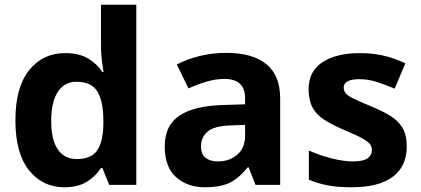

<svg xmlns="http://www.w3.org/2000/svg" viewBox="-20 -780 1774 810"><path d="M251 10Q160 10 102.5 -61.5Q45 -133 45 -272Q45 -412 103 -484Q161 -556 255 -556Q314 -556 352 -533Q390 -510 412 -476H417Q414 -492 410 -522.5Q406 -553 406 -585V-760H555V0H441L412 -71H406Q384 -37 347 -13.5Q310 10 251 10ZM303 -109Q365 -109 390 -145.5Q415 -182 416 -255V-271Q416 -351 391.5 -393Q367 -435 301 -435Q252 -435 224 -392.5Q196 -350 196 -270Q196 -190 224 -149.5Q252 -109 303 -109Z M935 -557Q1045 -557 1103.5 -509.5Q1162 -462 1162 -364V0H1058L1029 -74H1025Q990 -30 951 -10Q912 10 844 10Q771 10 723 -32.5Q675 -75 675 -163Q675 -250 736 -291.5Q797 -333 919 -337L1014 -340V-364Q1014 -407 991.5 -427Q969 -447 929 -447Q889 -447 851 -435.5Q813 -424 775 -407L726 -508Q770 -531 823.5 -544Q877 -557 935 -557ZM956 -251Q884 -249 856 -225Q828 -201 828 -162Q828 -128 848 -113.5Q868 -99 900 -99Q948 -99 981 -127.5Q1014 -156 1014 -208V-253Z M1696 -162Q1696 -79 1637.5 -34.5Q1579 10 1463 10Q1406 10 1365 2.5Q1324 -5 1283 -22V-145Q1327 -125 1378 -112Q1429 -99 1468 -99Q1512 -99 1530.5 -112Q1549 -125 1549 -146Q1549 -160 1541.5 -171Q1534 -182 1509 -196Q1484 -210 1431 -232Q1380 -254 1347 -275.5Q1314 -297 1298 -327.5Q1282 -358 1282 -404Q1282 -480 1341 -518Q1400 -556 1498 -556Q1549 -556 1595 -546Q1641 -536 1690 -513L1645 -406Q1605 -423 1569 -434.5Q1533 -446 1496 -446Q1430 -446 1430 -410Q1430 -397 1438.5 -386.5Q1447 -376 1471.5 -364Q1496 -352 1544 -332Q1591 -313 1625 -292.5Q1659 -272 1677.5 -241.5Q1696 -211 1696 -162Z"/></svg>

Font: Noto Sans Telugu
Style: Bold
Weight: 700
Designer: Jelle Bosma - Monotype Design Team
Foundry: Monotype Imaging Inc.
Version: Version 2.005; ttfautohint (v1.8.4.7-5d5b)